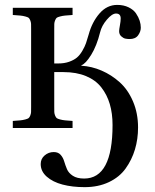

<svg xmlns="http://www.w3.org/2000/svg" viewBox="-20 -522 634 783"><path d="M32.2 0V-28.8Q52.7 -30.3 63 -31.2Q73.2 -32.2 83.3 -34.9Q93.3 -37.6 96.7 -40.3Q100.1 -43 103.3 -50.5Q106.4 -58.1 106.7 -65.2Q106.9 -72.3 106.9 -86.9V-402.8Q106.9 -417.5 106.7 -424.6Q106.4 -431.6 103.3 -439.2Q100.1 -446.8 96.7 -449.5Q93.3 -452.1 83.3 -454.8Q73.2 -457.5 63 -458.5Q52.7 -459.5 32.2 -460.9V-490.2H275.9V-460.9Q255.4 -459.5 245.1 -458.5Q234.9 -457.5 224.9 -454.8Q214.8 -452.1 211.4 -449.5Q208 -446.8 204.8 -439.2Q201.7 -431.6 201.4 -424.6Q201.2 -417.5 201.2 -402.8V-263.2H217.8Q242.2 -263.2 261.7 -270Q281.2 -276.9 293.5 -287.1Q305.7 -297.4 315.7 -314.5Q325.7 -331.5 330.8 -346.2Q335.9 -360.8 341.8 -381.8Q355.5 -432.1 385.7 -467Q416 -502 458 -502Q484.4 -502 504.4 -492.2Q524.4 -482.4 534.7 -467.3Q544.9 -452.1 549.6 -437.5Q554.2 -422.9 554.2 -409.2Q554.2 -393.1 543.2 -377.9Q532.2 -362.8 508.8 -362.8Q499.5 -362.8 491.2 -364.5Q482.9 -366.2 474.4 -374Q465.8 -381.8 465.8 -395Q465.8 -401.4 469 -418.5Q472.2 -435.5 472.2 -446.8Q472.2 -466.8 453.1 -466.8Q437 -466.8 415.8 -441.9Q394.5 -417 388.2 -390.1Q374.5 -335 351.8 -298.3Q329.1 -261.7 312 -255.9V-253.9Q354 -251.5 394.3 -234.1Q434.6 -216.8 468.3 -186.5Q502 -156.2 522.5 -108.2Q543 -60.1 543 -2Q543 45.4 530.3 87.6Q517.6 129.9 492.4 165Q467.3 200.2 424.1 220.7Q380.9 241.2 325.2 241.2Q274.9 241.2 235.1 230.7Q195.3 220.2 170.7 198.5Q146 176.8 146 147Q146 125.5 162.1 111.8Q178.2 98.1 199.2 98.1Q217.3 98.1 227.3 109.4Q237.3 120.6 241.9 136.5Q246.6 152.3 253.2 168Q259.8 183.6 276.9 194.8Q293.9 206.1 323.2 206.1Q439 206.1 439 -12.2Q439 -59.6 427.7 -97.7Q416.5 -135.7 393.3 -165.5Q370.1 -195.3 330.8 -211.7Q291.5 -228 238.8 -228H201.2V-86.9Q201.2 -72.3 201.4 -65.2Q201.7 -58.1 204.8 -50.5Q208 -43 211.4 -40.3Q214.8 -37.6 224.9 -34.9Q234.9 -32.2 245.1 -31.2Q255.4 -30.3 275.9 -28.8V0Z"/></svg>

Font: Heuristica
Style: Regular
Weight: 400
Version: Version 1.0.2